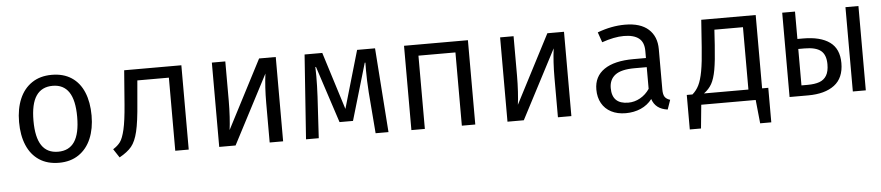

<svg xmlns="http://www.w3.org/2000/svg" viewBox="-42 -813 5621 1225"><g transform="rotate(-5 2769.0 -200.0)"><path d="M540 -270.3Q540 -186.7 513.1 -123.1Q486.2 -59.5 433.8 -23.8Q381.5 11.8 307.7 11.8Q232.8 11.8 180.8 -22.8Q128.7 -57.4 102.1 -120.5Q75.4 -183.6 75.4 -269.2Q75.4 -353.3 102.3 -416.9Q129.2 -480.5 181.8 -515.9Q234.4 -551.3 308.7 -551.3Q383.6 -551.3 435.4 -517.2Q487.2 -483.1 513.6 -419.7Q540 -356.4 540 -270.3ZM167.7 -269.2Q167.7 -163.1 202.6 -111Q237.4 -59 307.7 -59Q377.9 -59 412.8 -111Q447.7 -163.1 447.7 -270.3Q447.7 -376.9 412.8 -429Q377.9 -481 308.7 -481Q238.5 -481 203.1 -429Q167.7 -376.9 167.7 -269.2Z M1138.5 -540V0H1052.3V-468.2H850.3L837.9 -325.6Q828.7 -205.1 813.8 -143.1Q799 -81 772.8 -49.2Q746.7 -17.4 694.9 11.3L658.5 -44.1Q688.2 -62.6 704.9 -85.4Q721.5 -108.2 734.4 -162.8Q747.2 -217.4 755.4 -321.5L772.3 -540Z M1743.1 -540V0H1656.9V-252.8Q1656.9 -356.4 1668.2 -440.5L1438.5 0H1333.8V-540H1420V-287.7Q1420 -236.4 1416.9 -185.1Q1413.8 -133.8 1409.2 -101.5L1636.4 -540Z M2379 -540 2417.9 0H2335.4L2314.4 -264.1Q2309.2 -339.5 2309.2 -407.2Q2309.2 -437.9 2309.7 -454.4H2305.6L2198.5 -90.8H2112.3L1993.3 -454.4H1989.2Q1990.3 -435.9 1990.3 -395.4Q1990.3 -334.9 1986.7 -265.6L1971.3 0H1889.7L1927.7 -540H2041L2156.9 -171.3L2264.1 -540Z M2973.8 0H2887.7V-469.2H2650.8V0H2564.6V-540H2973.8Z M3589.2 -540V0H3503.1V-252.8Q3503.1 -356.4 3514.4 -440.5L3284.6 0H3180V-540H3266.2V-287.7Q3266.2 -236.4 3263.1 -185.1Q3260 -133.8 3255.4 -101.5L3482.6 -540Z M4182.1 -117.9Q4182.1 -86.2 4192.3 -71Q4202.6 -55.9 4226.2 -48.7L4205.1 11.8Q4127.2 1.5 4106.2 -64.1Q4077.4 -26.7 4033.6 -7.4Q3989.7 11.8 3936.9 11.8Q3883.6 11.8 3844.1 -8.7Q3804.6 -29.2 3783.6 -66.9Q3762.6 -104.6 3762.6 -154.9Q3762.6 -238.5 3827.7 -283.1Q3892.8 -327.7 4015.9 -327.7H4095.4V-372.8Q4095.4 -429.2 4062.6 -454.6Q4029.7 -480 3966.7 -480Q3905.6 -480 3826.2 -452.3L3803.6 -517.4Q3893.8 -551.3 3980 -551.3Q4079 -551.3 4130.5 -504.9Q4182.1 -458.5 4182.1 -376.9ZM4095.4 -130.3V-269.2H4017.4Q3931.8 -269.2 3893.3 -240Q3854.9 -210.8 3854.9 -155.9Q3854.9 -53.8 3959 -53.8Q3999 -53.8 4035.1 -74.1Q4071.3 -94.4 4095.4 -130.3Z M4816.9 -70.3H4856.4V150.8H4785.1L4769.7 0H4421L4406.2 150.8H4334.4V-70.3H4370.8Q4396.4 -92.3 4412.3 -124.1Q4428.2 -155.9 4438.7 -212.3Q4449.2 -268.7 4455.9 -365.6L4468.2 -540H4816.9ZM4729.2 -469.7H4546.2L4540 -371.8Q4533.3 -270.3 4523.1 -213.8Q4512.8 -157.4 4494.9 -125.6Q4476.9 -93.8 4444.6 -70.3H4729.2Z M5068.7 -540V-364.6H5105.1Q5215.9 -364.6 5275.4 -321.5Q5334.9 -278.5 5334.9 -187.2Q5334.9 -91.8 5274.1 -45.9Q5213.3 0 5105.6 0H4986.7V-540ZM5391.8 -540H5474.9V0H5391.8ZM5068.7 -300.5V-67.2H5108.2Q5153.8 -67.2 5183.8 -77.9Q5213.8 -88.7 5229.7 -115.1Q5245.6 -141.5 5245.6 -187.2Q5245.6 -247.7 5213.1 -274.1Q5180.5 -300.5 5109.2 -300.5Z"/></g></svg>

Font: Fira Code
Style: Regular
Weight: 400
Designer: Carrois Corporate, Edenspiekermann AG, Nikita Prokopov
Foundry: Carrois Corporate, Edenspiekermann AG, Nikita Prokopov
Version: Version 5.002